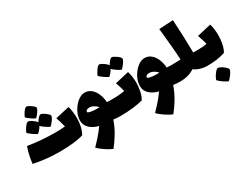

<svg xmlns="http://www.w3.org/2000/svg" viewBox="-77 -1114 2455 1911"><g transform="rotate(-30 1151.0 -159.0)"><path d="M641 -202Q641 -97 600 -25Q558 -11 487 -2.5Q416 6 331 6Q173 6 30 -25Q41 -122 71 -207Q229 -182 385 -182Q443 -182 496 -187Q487 -224 476 -258Q465 -292 462 -300L623 -337Q641 -273 641 -202ZM195 -464Q198 -476 210 -497Q222 -518 236.5 -534Q251 -550 262 -550Q278 -550 310.5 -527Q343 -504 346 -491Q348 -477 325 -444Q302 -411 286 -400Q268 -408 238 -429Q208 -450 195 -464ZM369 -256Q352 -263 323 -282.5Q294 -302 278 -318Q268 -300 252 -281.5Q236 -263 226 -256Q207 -264 175.5 -286Q144 -308 131 -323Q136 -343 159.5 -376.5Q183 -410 199 -413Q213 -416 246.5 -393Q280 -370 288 -354Q301 -378 317 -395.5Q333 -413 345 -413Q362 -413 395.5 -388.5Q429 -364 432 -350Q434 -335 410 -301Q386 -267 369 -256Z M1052 -93Q1052 -45 1046 -22.5Q1040 0 1025 0Q988 0 947 -6Q922 67 882 133.5Q842 200 802 248Q770 236 722.5 204.5Q675 173 651 146Q654 142 658.5 138Q663 134 667 129Q751 42 793 -21Q734 -34 694 -70.5Q654 -107 654 -162Q654 -211 681 -262.5Q708 -314 749.5 -347.5Q791 -381 832 -381Q876 -381 908 -353Q940 -325 957.5 -281Q975 -237 978 -188Q1010 -186 1025 -186Q1041 -186 1046.5 -163Q1052 -140 1052 -93ZM808 -183Q832 -180 858 -180Q880 -180 890 -181Q873 -202 847.5 -215.5Q822 -229 798 -229Q780 -229 768.5 -221.5Q757 -214 757 -200Q763 -189 808 -183Z M1329 -212Q1329 -159 1318 -110Q1307 -61 1287 -29Q1245 -17 1176 -8.5Q1107 0 1025 0Q1010 0 1004 -22.5Q998 -45 998 -93Q998 -140 1003.5 -163Q1009 -186 1025 -186Q1132 -186 1183 -198Q1175 -232 1163.5 -265Q1152 -298 1150 -305L1310 -342Q1329 -282 1329 -212ZM1267 -393Q1248 -401 1219 -420.5Q1190 -440 1176 -456Q1166 -438 1150 -419Q1134 -400 1124 -393Q1104 -402 1073 -423.5Q1042 -445 1029 -460Q1035 -481 1059 -516Q1083 -551 1099 -551Q1115 -551 1147 -528.5Q1179 -506 1186 -491Q1200 -516 1215 -533.5Q1230 -551 1242 -551Q1258 -551 1292.5 -526.5Q1327 -502 1330 -488Q1332 -473 1308 -439Q1284 -405 1267 -393Z M1740 -93Q1740 -45 1734 -22.5Q1728 0 1713 0Q1676 0 1635 -6Q1610 67 1570 133.5Q1530 200 1490 248Q1458 236 1410.5 204.5Q1363 173 1339 146Q1342 142 1346.5 138Q1351 134 1355 129Q1439 42 1481 -21Q1422 -34 1382 -70.5Q1342 -107 1342 -162Q1342 -211 1369 -262.5Q1396 -314 1437.5 -347.5Q1479 -381 1520 -381Q1564 -381 1596 -353Q1628 -325 1645.5 -281Q1663 -237 1666 -188Q1698 -186 1713 -186Q1729 -186 1734.5 -163Q1740 -140 1740 -93ZM1496 -183Q1520 -180 1546 -180Q1568 -180 1578 -181Q1561 -202 1535.5 -215.5Q1510 -229 1486 -229Q1468 -229 1456.5 -221.5Q1445 -214 1445 -200Q1451 -189 1496 -183Z M2057 -93Q2057 -45 2051 -22.5Q2045 0 2030 0Q1986 0 1945.5 -12.5Q1905 -25 1879 -46Q1812 0 1713 0Q1698 0 1692 -22.5Q1686 -45 1686 -93Q1686 -140 1691.5 -163Q1697 -186 1713 -186Q1774 -186 1825 -189Q1822 -261 1812.5 -360Q1803 -459 1800 -491Q1797 -513 1793 -557L1955 -566Q1967 -372 1969 -206V-186H2030Q2046 -186 2051.5 -163Q2057 -140 2057 -93Z M2272 -211Q2272 -157 2261.5 -109Q2251 -61 2231 -29Q2140 0 2030 0Q2015 0 2009 -22.5Q2003 -45 2003 -93Q2003 -140 2008.5 -163Q2014 -186 2030 -186Q2093 -186 2127 -195Q2117 -237 2093 -305L2254 -342Q2272 -285 2272 -211ZM2199 137Q2203 152 2176.5 189.5Q2150 227 2132 239Q2111 231 2077 207.5Q2043 184 2030 167Q2033 154 2045.5 131.5Q2058 109 2074 90.5Q2090 72 2102 70Q2113 68 2135.5 80Q2158 92 2177.5 109.5Q2197 127 2199 137Z"/></g></svg>

Font: Lalezar
Style: Regular
Weight: 400
Designer: Borna Izadpanah
Foundry: Borna Izadpanah
Version: Version 1.003